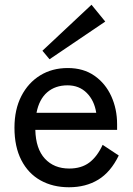

<svg xmlns="http://www.w3.org/2000/svg" viewBox="-20 -779 562 810"><path d="M271 11Q203 11 151 -18Q99 -47 70 -103.5Q41 -160 41 -240Q41 -317 70 -373.5Q99 -430 149.5 -461Q200 -492 266 -492Q332 -492 378.5 -459.5Q425 -427 449.5 -373Q474 -319 474 -255V-231H129Q131 -151 169.5 -109.5Q208 -68 272 -68Q323 -68 356.5 -93Q390 -118 413 -168L481 -123Q447 -53 394.5 -21Q342 11 271 11ZM134 -303H386Q378 -355 346 -387Q314 -419 265 -419Q213 -419 179 -389.5Q145 -360 134 -303ZM189 -529 159 -565 366 -759 424 -688Z"/></svg>

Font: Zen Kaku Gothic Antique Medium
Style: Regular
Weight: 500
Designer: Yoshimichi Ohira
Foundry: Positype
Version: Version 1.002